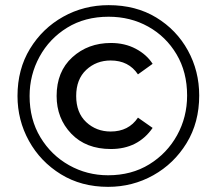

<svg xmlns="http://www.w3.org/2000/svg" viewBox="-20 -723 842 746"><path d="M400 3Q296 3 216.5 -46Q137 -95 92.5 -175.5Q48 -256 48 -350Q48 -454 96.5 -533.5Q145 -613 225.5 -658Q306 -703 402 -703Q508 -703 587 -655Q666 -607 710 -527Q754 -447 754 -352Q754 -247 705 -167Q656 -87 575.5 -42Q495 3 400 3ZM400 -42Q491 -42 560 -84.5Q629 -127 668 -197.5Q707 -268 707 -352Q707 -443 666 -512Q625 -581 556 -619.5Q487 -658 402 -658Q310 -658 241 -615.5Q172 -573 133.5 -502.5Q95 -432 95 -350Q95 -259 137 -189.5Q179 -120 248.5 -81Q318 -42 400 -42ZM411 -144Q314 -144 257 -203.5Q200 -263 200 -350Q200 -445 261 -500.5Q322 -556 411 -556Q465 -556 507.5 -533.5Q550 -511 573 -475L516 -434Q480 -488 410 -488Q354 -488 315 -451.5Q276 -415 276 -350Q276 -285 315 -248.5Q354 -212 410 -212Q480 -212 516 -266L573 -226Q516 -144 411 -144Z"/></svg>

Font: Argentum Novus
Style: Regular
Weight: 400
Designer: Julieta Ulanovsky
Foundry: Julieta Ulanovsky
Version: Version 7.20;July 27, 2021;FontCreator 13.0.0.2683 64-bit